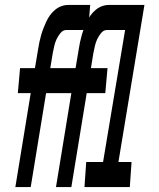

<svg xmlns="http://www.w3.org/2000/svg" viewBox="-20 -755 640 775"><path d="M42 0 104 -379H52L61 -480H121L134 -557Q136 -571 139 -585Q142 -599 146 -613Q150 -627 155 -640Q160 -653 166.5 -667Q173 -681 181.5 -693Q190 -705 202 -715Q214 -725 227.5 -730Q241 -735 255 -735H344L336 -634H248Q234 -634 224 -621.5Q214 -609 208 -596Q202 -583 199 -569Q196 -555 193 -541L183 -480H297L289 -379H166L104 0ZM206 0 268 -379H216L225 -480H285L298 -557Q300 -571 303 -585Q306 -599 310 -613Q314 -627 319 -640Q324 -653 330.5 -667Q337 -681 345.5 -693Q354 -705 366 -715Q378 -725 391.5 -730Q405 -735 419 -735H508L500 -634H412Q398 -634 388 -621.5Q378 -609 372 -596Q366 -583 363 -569Q360 -555 357 -541L347 -480H414L405 -379H330L268 0ZM504 0H321L328 -101H396L485 -634H432L439 -735H563L458 -101H511Z"/></svg>

Font: Iosevka Extended Oblique
Style: Bold
Weight: 700
Width: 7
Italic angle: -9°
Monospace: yes
Designer: Belleve Invis
Foundry: Belleve Invis
Version: Version 32.5.0; ttfautohint (v1.8.4)